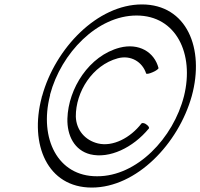

<svg xmlns="http://www.w3.org/2000/svg" viewBox="-20 -833 904 866"><path d="M845 -400C904 -615 822 -813 620 -813C419 -813 229 -615 170 -400C169 -398 168 -396 168 -393C112 -181 194 13 394 13C596 13 785 -185 845 -400ZM205 -400C206 -402 206 -404 206 -407C256 -594 419 -763 596 -763C775 -763 857 -590 810 -400C762 -210 597 -37 418 -38C239 -37 157 -210 205 -400ZM695 -526C676 -599 606 -640 520 -618C382 -582 288 -434 284 -298C282 -221 316 -155 387 -137C474 -116 580 -167 651 -253C655 -256 650 -265 641 -271C633 -278 622 -280 618 -276C568 -211 489 -170 422 -186C364 -200 324 -246 322 -307C321 -419 397 -539 511 -570C570 -586 622 -554 639 -502C640 -498 652 -500 668 -507C683 -513 695 -522 695 -526Z"/></svg>

Font: Nupuram Thin Italic
Style: Regular
Weight: 100
Designer: Santhosh Thottingal (santhosh.thottingal@gmail.com)
Foundry: SMC
Version: Version 1.000